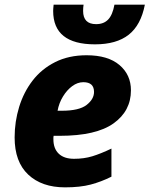

<svg xmlns="http://www.w3.org/2000/svg" viewBox="-20 -797 644 827"><path d="M260 10Q160 10 101.5 -45Q43 -100 43 -205Q43 -273 62.5 -336.5Q82 -400 120.5 -450Q159 -500 217.5 -529.5Q276 -559 353 -559Q445 -559 494.5 -517Q544 -475 544 -408Q544 -319 469 -265.5Q394 -212 237 -212H211Q210 -208 210 -204.5Q210 -201 210 -197Q210 -157 233 -135Q256 -113 299 -113Q342 -113 378 -124Q414 -135 460 -157V-36Q416 -14 370.5 -2Q325 10 260 10ZM246 -320Q321 -320 353 -345Q385 -370 385 -401Q385 -443 339 -443Q314 -443 291 -426Q268 -409 251 -381Q234 -353 228 -320ZM389 -606Q209 -606 209 -750Q209 -753 209.5 -761Q210 -769 211 -777H340Q339 -769 338.5 -764Q338 -759 338 -750Q338 -693 394 -693Q427 -693 446 -713Q465 -733 473 -777H604Q587 -689 534.5 -647.5Q482 -606 389 -606Z"/></svg>

Font: Noto Sans ExtraBold
Style: Italic
Weight: 800
Italic angle: -12°
Designer: Monotype Design Team
Foundry: Monotype Imaging Inc.
Version: Version 2.013; ttfautohint (v1.8.4.7-5d5b)